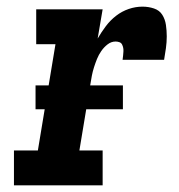

<svg xmlns="http://www.w3.org/2000/svg" viewBox="-20 -558 540 578"><path d="M22 0V-105H94L147 -425H89V-530H289L274 -442Q285 -461 298.5 -479Q312 -497 329.5 -510.5Q347 -524 367.5 -531Q388 -538 409 -538Q427 -538 443.5 -532.5Q460 -527 468.5 -513.5Q477 -500 479.5 -483Q482 -466 482 -448.5Q482 -431 479.5 -413Q477 -395 474 -378H349Q350 -384 350.5 -390Q351 -396 351.5 -402Q352 -408 351 -413.5Q350 -419 347.5 -424Q345 -429 339.5 -431Q334 -433 328 -433Q315 -433 304 -424.5Q293 -416 285 -404.5Q277 -393 272 -380.5Q267 -368 263 -355.5Q259 -343 256.5 -330Q254 -317 252 -304L219 -105H289V0ZM87 -229V-301H350V-229Z"/></svg>

Font: Iosevka Curly Slab XBdObl
Style: Regular
Weight: 800
Italic angle: -9°
Monospace: yes
Designer: Belleve Invis
Foundry: Belleve Invis
Version: Version 11.1.0; ttfautohint (v1.8.3)